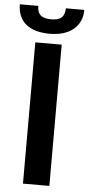

<svg xmlns="http://www.w3.org/2000/svg" viewBox="-76 -944 451 979"><g transform="rotate(5 150.0 -455.0)"><path d="M215.5 0H80.5V-723H215.5ZM150 -773Q112.5 -773 82 -781.2Q51.5 -789.5 30 -806.2Q8.5 -823 -3.2 -848.8Q-15 -874.5 -15 -909.5H79.5Q79.5 -894.5 83 -883Q86.5 -871.5 94.8 -863.5Q103 -855.5 116.5 -851.2Q130 -847 150 -847Q189.5 -847 205 -863.2Q220.5 -879.5 220.5 -909.5H315Q315 -877.5 303.2 -852.2Q291.5 -827 270 -809.2Q248.5 -791.5 218 -782.2Q187.5 -773 150 -773Z"/></g></svg>

Font: Lato 2
Style: Bold
Weight: 700
Designer: Lukasz Dziedzic with Adam Twardoch and Botio Nikoltchev
Foundry: tyPoland Lukasz Dziedzic
Version: Version 2.015; 2015-08-06; http://www.latofonts.com/